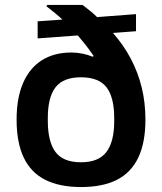

<svg xmlns="http://www.w3.org/2000/svg" viewBox="-20 -743 654 775"><path d="M307 12Q221 12 163 -17Q105 -46 76 -106.5Q47 -167 47 -260Q47 -347 73 -407.5Q99 -468 148.5 -499.5Q198 -531 268 -531Q291 -531 313 -526.5Q335 -522 354 -514L358 -517Q344 -538 328 -558.5Q312 -579 294 -600L132 -588V-657L232 -664Q217 -678 200.5 -691.5Q184 -705 167 -718L171 -723H313Q329 -711 344 -699Q359 -687 372 -674L529 -686V-617L436 -610Q479 -561 508 -506Q537 -451 552 -390Q567 -329 567 -260Q567 -167 538 -106.5Q509 -46 451.5 -17Q394 12 307 12ZM307 -88Q378 -88 409.5 -129.5Q441 -171 441 -253V-266Q441 -350 410 -390.5Q379 -431 307 -431Q235 -431 204 -390.5Q173 -350 173 -267V-255Q173 -171 204 -129.5Q235 -88 307 -88Z"/></svg>

Font: Archivo Variable SemiBold
Style: Regular
Weight: 600
Designer: Hector Gatti
Foundry: Omnibus-Type
Version: Version 2.001